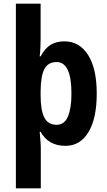

<svg xmlns="http://www.w3.org/2000/svg" viewBox="-20 -780 580 1040"><path d="M504 -273Q504 -138 459 -64Q414 10 335 10Q242 10 200 -66H195Q197 -39 199 -17Q201 5 201 21V240H66V-760H200V-572Q200 -552 199 -524.5Q198 -497 195 -475H200Q224 -519 254.5 -537.5Q285 -556 329 -556Q410 -556 457 -482.5Q504 -409 504 -273ZM367 -272Q367 -360 346.5 -402Q326 -444 287 -444Q241 -444 221 -407Q201 -370 200 -288V-264Q200 -183 220 -143.5Q240 -104 287 -104Q329 -104 348 -149Q367 -194 367 -272Z"/></svg>

Font: Noto Sans Kannada Condensed
Style: Bold
Weight: 700
Width: 3
Designer: Jelle Bosma - Monotype Design Team
Foundry: Monotype Imaging Inc.
Version: Version 2.005; ttfautohint (v1.8.4.7-5d5b)